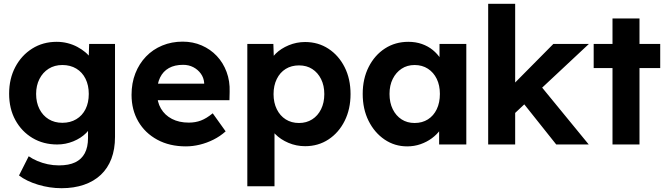

<svg xmlns="http://www.w3.org/2000/svg" viewBox="-20 -760 3512 1010"><path d="M80 163 131 62Q151 76 177 87Q203 98 231.5 104Q260 110 290 110Q342 110 375.5 94Q409 78 426 46Q443 14 443 -34V-126L467 -121Q461 -88 433.5 -60.5Q406 -33 365.5 -16.5Q325 0 281 0Q208 0 151 -34Q94 -68 61 -128Q28 -188 28 -267Q28 -346 60.5 -407.5Q93 -469 149.5 -504.5Q206 -540 278 -540Q308 -540 335.5 -533Q363 -526 386.5 -513.5Q410 -501 428.5 -485.5Q447 -470 459 -452Q471 -434 474 -416L445 -408L449 -529H585V-40Q585 25 566 75Q547 125 510.5 159.5Q474 194 421.5 212Q369 230 304 230Q241 230 180 211.5Q119 193 80 163ZM447 -266Q447 -311 430 -345.5Q413 -380 381.5 -399Q350 -418 308 -418Q267 -418 236 -398.5Q205 -379 187.5 -344.5Q170 -310 170 -266Q170 -221 187.5 -186.5Q205 -152 236 -133Q267 -114 308 -114Q350 -114 381.5 -133Q413 -152 430 -186Q447 -220 447 -266Z M672 -261Q672 -323 692 -374Q712 -425 748 -462.5Q784 -500 833.5 -520.5Q883 -541 941 -541Q995 -541 1041 -521Q1087 -501 1120.5 -465.5Q1154 -430 1172 -381.5Q1190 -333 1188 -277L1187 -233H762L739 -320H1070L1054 -302V-324Q1052 -351 1036.5 -372.5Q1021 -394 997 -406.5Q973 -419 943 -419Q899 -419 868.5 -402Q838 -385 822 -352Q806 -319 806 -272Q806 -224 826.5 -189Q847 -154 884.5 -134.5Q922 -115 973 -115Q1008 -115 1037 -126Q1066 -137 1099 -164L1167 -69Q1138 -43 1103 -25.5Q1068 -8 1031 1Q994 10 958 10Q872 10 807.5 -25Q743 -60 707.5 -121Q672 -182 672 -261Z M1281 220V-529H1418L1422 -410L1396 -419Q1403 -451 1430.5 -478Q1458 -505 1499 -522Q1540 -539 1585 -539Q1654 -539 1708 -503.5Q1762 -468 1793 -406.5Q1824 -345 1824 -265Q1824 -186 1793 -124Q1762 -62 1708 -26.5Q1654 9 1585 9Q1539 9 1497.5 -8.5Q1456 -26 1427.5 -55Q1399 -84 1391 -117L1424 -131V220ZM1686 -265Q1686 -310 1669 -344Q1652 -378 1622.5 -397Q1593 -416 1553 -416Q1513 -416 1483 -397.5Q1453 -379 1436 -344.5Q1419 -310 1419 -265Q1419 -220 1436 -185.5Q1453 -151 1483 -132Q1513 -113 1553 -113Q1592 -113 1622 -132Q1652 -151 1669 -185.5Q1686 -220 1686 -265Z M1888 -266Q1888 -346 1919.5 -408Q1951 -470 2005 -505Q2059 -540 2128 -540Q2167 -540 2199.5 -528.5Q2232 -517 2256.5 -497Q2281 -477 2298 -451Q2315 -425 2322 -395L2292 -400V-529H2433V0H2290V-127L2322 -130Q2314 -102 2296 -77Q2278 -52 2251.5 -32.5Q2225 -13 2192 -1.5Q2159 10 2122 10Q2056 10 2003 -26Q1950 -62 1919 -124Q1888 -186 1888 -266ZM2294 -266Q2294 -311 2277.5 -345Q2261 -379 2231 -398.5Q2201 -418 2161 -418Q2122 -418 2092.5 -398.5Q2063 -379 2046 -345Q2029 -311 2029 -266Q2029 -220 2046 -185.5Q2063 -151 2092.5 -132Q2122 -113 2161 -113Q2201 -113 2231 -132Q2261 -151 2277.5 -185.5Q2294 -220 2294 -266Z M2832 -299 3077 0H2906L2738 -211L2690 -166V0H2548V-740H2690V-326L2891 -529H3078Z M3202 0V-402H3103V-529H3202V-663H3344V-529H3453V-402H3344V0Z"/></svg>

Font: Our Lexend SemiBold
Style: Regular
Weight: 600
Designer: Bonnie Shaver-Troup, Thomas Jockin
Foundry: Lexend
Version: Version 1.007